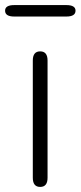

<svg xmlns="http://www.w3.org/2000/svg" viewBox="-29 -735 317 755"><path d="M129 0Q100 0 100 -36V-497Q100 -533 129 -533Q158 -533 158 -497V-36Q158 0 129 0ZM27 -670Q-9 -670 -9 -693Q-9 -715 27 -715H232Q268 -715 268 -693Q268 -670 232 -670Z"/></svg>

Font: Resource Han Rounded JP Light
Style: Regular
Weight: 300
Designer: Cyano Hao (round all glyphs); Ryoko NISHIZUKA 西塚涼子 (kana, bopomofo & ideographs); Paul D. Hunt (Latin, Greek & Cyrillic)
Foundry: Cyano Hao
Version: 0.990